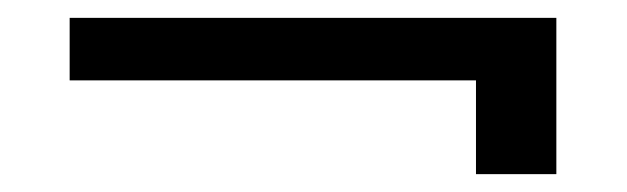

<svg xmlns="http://www.w3.org/2000/svg" viewBox="-20 -310 702 215"><path d="M513 -115V-220H58V-290H603V-115Z"/></svg>

Font: Philosopher
Style: Bold
Weight: 700
Designer: Jovanny Lemonad
Foundry: Jovanny Lemonad
Version: Version 2.000